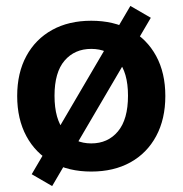

<svg xmlns="http://www.w3.org/2000/svg" viewBox="-20 -569 616 648"><path d="M288 10Q212 10 156 -21Q100 -52 69 -109.5Q38 -167 38 -245Q38 -323 69 -380Q100 -437 156 -468Q212 -499 288 -499Q364 -499 420 -468Q476 -437 507 -380Q538 -323 538 -245Q538 -167 507 -109.5Q476 -52 420 -21Q364 10 288 10ZM288 -85Q344 -85 378 -125.5Q412 -166 412 -246Q412 -325 378 -364.5Q344 -404 288 -404Q232 -404 198 -364.5Q164 -325 164 -246Q164 -166 198 -125.5Q232 -85 288 -85ZM156 59 87 19 420 -549 489 -509Z"/></svg>

Font: Nunito Sans 12pt ExtraLight
Style: Bold
Weight: 700
Version: Version 3.101;gftools[0.9.27]